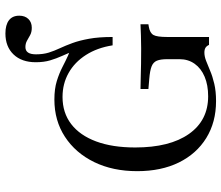

<svg xmlns="http://www.w3.org/2000/svg" viewBox="-74 -728 813 705"><g transform="rotate(-90 332.5 -375.5)"><path d="M313.7 11.3Q236.3 11.3 178.2 -24.6Q120.2 -60.5 88.3 -125.4Q56.5 -190.3 56.5 -278.2Q56.5 -367.7 89.9 -436.3Q123.4 -504.8 182.7 -543.5Q241.9 -582.3 319.4 -582.3Q358.9 -582.3 387.5 -573.4Q416.1 -564.5 438.7 -552.8Q461.3 -541.1 480.6 -532.3Q500 -523.4 521 -523.4Q533.9 -487.9 540.3 -450Q546.8 -412.1 549.2 -368.5H518.5Q509.7 -425 483.1 -466.5Q456.5 -508.1 416.9 -530.2Q377.4 -552.4 329 -552.4Q271 -552.4 229.4 -520.6Q187.9 -488.7 165.7 -429Q143.5 -369.4 143.5 -285.5Q143.5 -158.9 193.1 -88.3Q242.7 -17.7 331.5 -17.7Q372.6 -17.7 403.2 -30.6Q433.9 -43.5 450.8 -67.3Q467.7 -91.1 467.7 -122.6V-167.7Q467.7 -192.7 462.1 -206Q456.5 -219.4 441.1 -225.4Q425.8 -231.5 395.2 -233.9L358.1 -237.1V-266.1Q374.2 -266.1 398.4 -265.3Q422.6 -264.5 450 -264.1Q477.4 -263.7 503.2 -263.7H508.9Q530.6 -263.7 554 -264.5Q577.4 -265.3 596 -266.1V-237.1L586.3 -235.5Q563.7 -231.5 556.5 -218.5Q549.2 -205.6 549.2 -167.7V-14.5H520.2Q516.1 -23.4 509.7 -27.4Q503.2 -31.5 491.9 -31.5Q478.2 -31.5 462.1 -25.4Q446 -19.4 425.4 -10.5Q404.8 -1.6 377.4 4.8Q350 11.3 313.7 11.3ZM522.6 -368.5Q522.6 -415.3 515.7 -449.2Q508.9 -483.1 499.2 -507.7Q489.5 -532.3 479.8 -553.6Q470.2 -575 463.3 -598Q456.5 -621 456.5 -650.8Q456.5 -702.4 485.1 -732.3Q513.7 -762.1 562.1 -762.1Q593.5 -762.1 610.5 -749.2Q627.4 -736.3 627.4 -711.3Q627.4 -690.3 615.3 -677.8Q603.2 -665.3 583.1 -665.3Q566.9 -665.3 556 -671.4Q545.2 -677.4 535.1 -683.1Q525 -688.7 512.1 -688.7Q485.5 -688.7 485.5 -650Q485.5 -623.4 491.9 -602.8Q498.4 -582.3 508.1 -561.7Q517.7 -541.1 527 -515.7Q536.3 -490.3 542.7 -454.8Q549.2 -419.4 549.2 -368.5Z"/></g></svg>

Font: Playfair 5pt SemiExpanded Light
Style: Regular
Weight: 400
Version: Version 2.203